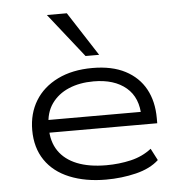

<svg xmlns="http://www.w3.org/2000/svg" viewBox="-54 -813 832 873"><g transform="rotate(-5 362.0 -376.5)"><path d="M395 8Q301 8 229 -21.5Q157 -51 118.5 -108Q80 -165 80 -245Q80 -321 115.5 -379Q151 -437 218 -470Q285 -503 377 -503Q466 -503 526.5 -471.5Q587 -440 618 -383.5Q649 -327 649 -250V-227H133V-285H606L580 -262Q580 -350 525.5 -396Q471 -442 377 -442Q313 -442 263.5 -421Q214 -400 185 -359Q156 -318 156 -258V-248Q156 -186 185 -143.5Q214 -101 269 -79Q324 -57 402 -57Q461 -57 514.5 -69.5Q568 -82 609 -114L637 -60Q598 -24 532.5 -8Q467 8 395 8ZM351 -560 192 -761H283L413 -560Z"/></g></svg>

Font: Nunito Sans 7pt Expanded Light
Style: Regular
Weight: 300
Width: 7
Designer: Vernon Adams
Foundry: Vernon Adams
Version: Version 3.101;gftools[0.9.27]